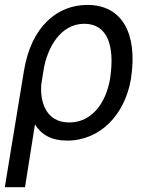

<svg xmlns="http://www.w3.org/2000/svg" viewBox="-27 -573 618 796"><path d="M72.4 -279.8 -7.1 203.1H76.7L117.9 -57.2C144.9 -14.2 186.1 9.9 251.4 9.9C387.8 9.9 490.1 -96.6 515.6 -244.3L517 -254.3C543 -435 478.7 -552.6 335.2 -552.6C210.2 -552.6 102.6 -463.1 72.4 -279.8ZM144.2 -222.7 153.4 -281.2C168 -373.6 223 -474.4 322.4 -474.4C420.5 -474.4 448.2 -379.6 430.4 -254.3L429 -244.3C411.9 -147.7 355.1 -65.3 259.9 -65.3C160.9 -65.3 138.5 -155.2 144.2 -222.7Z"/></svg>

Font: Margiela Sans
Style: Italic
Weight: 400
Italic angle: -9.39999°
Designer: Stefan Endress, Andreas Faust
Version: Version 1.100;FEAKit 1.0